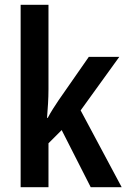

<svg xmlns="http://www.w3.org/2000/svg" viewBox="-20 -780 528 800"><path d="M182 -408V-760H66V0H182V-183L237 -238L358 0H487L316 -320L477 -543H350L224 -362C210 -341 192 -314 179 -289H176C179 -327 182 -368 182 -408Z"/></svg>

Font: Noto Sans Arabic Cond SemBd
Style: Regular
Weight: 600
Width: 3
Designer: Monotype Design Team, Nadine Chahine, Nizar Qandah and Khaled Hosny
Foundry: Monotype Imaging Inc.
Version: Version 2.012